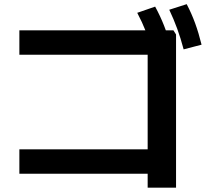

<svg xmlns="http://www.w3.org/2000/svg" viewBox="-20 -838 978 905"><path d="M676 -19H71.3V-134.1H676V-579.9H71.3V-695H797.5L809.8 -675.5V46.5H676ZM626.9 -777.6 711.3 -806.8Q735.3 -762.7 753.3 -717.1Q771.3 -671.6 786 -618L700 -593.1Q684.4 -646.4 667.3 -690.1Q650.2 -733.7 626.9 -777.6ZM777.8 -792.1 860 -818.4Q883.2 -774 899.8 -728.4Q916.4 -682.9 930.1 -627.4L845.6 -605.3Q831.4 -658.6 815.3 -702.7Q799.2 -746.8 777.8 -792.1Z"/></svg>

Font: Pretendard JP Variable
Style: Regular
Weight: 400
Designer: Base glyphs from Inter by Rasmus Andersson; Hangul glyphs from Noto Sans CJK(Source Han Sans) by Jang Soo-young and Kang
Foundry: Kil Hyung-jin
Version: Version 1.307;Glyphs 3.2 (3192)